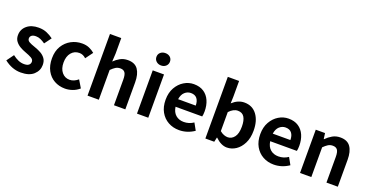

<svg xmlns="http://www.w3.org/2000/svg" viewBox="-33 -1565 4480 2335"><g transform="rotate(20 2206.5 -398.0)"><path d="M239 14Q127 14 26 -65L93 -157Q130 -128 167 -112Q204 -96 243 -96Q285 -96 304.5 -112.5Q324 -129 324 -155Q324 -184 293 -201.5Q262 -219 220 -234Q214 -236 207 -239Q171 -252 136 -272.5Q101 -293 77.5 -324.5Q54 -356 54 -402Q54 -478 111 -526Q168 -574 262 -574Q324 -574 371 -553Q418 -532 453 -505L387 -416Q357 -437 327.5 -450.5Q298 -464 266 -464Q229 -464 210.5 -449Q192 -434 192 -410Q192 -383 219.5 -367.5Q247 -352 287 -339Q296 -336 306 -332Q344 -319 379.5 -299Q415 -279 438.5 -247Q462 -215 462 -163Q462 -90 405.5 -38Q349 14 239 14Z M812 14Q735 14 673 -20.5Q611 -55 575 -121Q539 -187 539 -279Q539 -373 579 -438.5Q619 -504 684 -539Q749 -574 825 -574Q877 -574 917 -556.5Q957 -539 988 -512L918 -417Q880 -454 832 -454Q768 -454 728.5 -406.5Q689 -359 689 -279Q689 -200 728 -153Q767 -106 828 -106Q858 -106 886 -118.5Q914 -131 937 -151L995 -54Q955 -19 907 -2.5Q859 14 812 14Z M1101 0V-798H1247V-597L1241 -492Q1274 -525 1317 -549.5Q1360 -574 1417 -574Q1508 -574 1549 -514.5Q1590 -455 1590 -349V0H1443V-331Q1443 -396 1424 -422Q1405 -448 1364 -448Q1330 -448 1304 -432Q1278 -416 1247 -385V0Z M1741 0V-560H1887V0ZM1815 -650Q1777 -650 1752 -673Q1727 -696 1727 -730Q1727 -766 1752 -788Q1777 -810 1815 -810Q1853 -810 1877.5 -788Q1902 -766 1902 -730Q1902 -696 1877.5 -673Q1853 -650 1815 -650Z M2288 14Q2210 14 2147 -21Q2084 -56 2047 -121.5Q2010 -187 2010 -279Q2010 -370 2047.5 -436Q2085 -502 2144.5 -538Q2204 -574 2271 -574Q2348 -574 2400 -539.5Q2452 -505 2478.5 -444.5Q2505 -384 2505 -306Q2505 -286 2503 -267.5Q2501 -249 2498 -239H2153Q2163 -170 2204.5 -134.5Q2246 -99 2308 -99Q2377 -99 2434 -138L2484 -48Q2393 14 2288 14ZM2151 -336H2379Q2379 -393 2353 -426.5Q2327 -460 2273 -460Q2229 -460 2194.5 -429Q2160 -398 2151 -336Z M2907 14Q2832 14 2757 -59H2754L2741 0H2626V-798H2772V-597L2769 -507Q2842 -574 2924 -574Q3028 -574 3086.5 -496Q3145 -418 3145 -290Q3145 -194 3111 -126Q3077 -58 3023 -22Q2969 14 2907 14ZM2874 -107Q2925 -107 2959.5 -151.5Q2994 -196 2994 -287Q2994 -367 2967.5 -410Q2941 -453 2883 -453Q2826 -453 2772 -395V-149Q2799 -126 2825.5 -116.5Q2852 -107 2874 -107Z M3513 14Q3435 14 3372 -21Q3309 -56 3272 -121.5Q3235 -187 3235 -279Q3235 -370 3272.5 -436Q3310 -502 3369.5 -538Q3429 -574 3496 -574Q3573 -574 3625 -539.5Q3677 -505 3703.5 -444.5Q3730 -384 3730 -306Q3730 -286 3728 -267.5Q3726 -249 3723 -239H3378Q3388 -170 3429.5 -134.5Q3471 -99 3533 -99Q3602 -99 3659 -138L3709 -48Q3618 14 3513 14ZM3376 -336H3604Q3604 -393 3578 -426.5Q3552 -460 3498 -460Q3454 -460 3419.5 -429Q3385 -398 3376 -336Z M3851 0V-560H3971L3981 -486H3985Q4021 -523 4065.5 -548.5Q4110 -574 4167 -574Q4258 -574 4299 -514.5Q4340 -455 4340 -349V0H4193V-331Q4193 -396 4174 -422Q4155 -448 4114 -448Q4080 -448 4054 -432Q4028 -416 3997 -385V0Z"/></g></svg>

Font: Source Han Sans CN Bold
Style: Bold
Weight: 700
Designer: Ryoko NISHIZUKA 西塚涼子 (kana & ideographs); Paul D. Hunt (Latin, Greek & Cyrillic); Wenlong ZHANG 张文龙 (bopomofo); Sandoll 
Foundry: Adobe Systems Incorporated
Version: Version 1.00;May 30, 2023;FontCreator 11.5.0.2422 32-bit